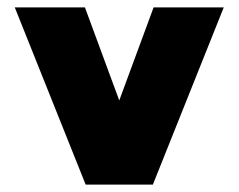

<svg xmlns="http://www.w3.org/2000/svg" viewBox="-20 -500 646 520"><path d="M20 -480H210L303 -228L396 -480H586L394 0H212Z"/></svg>

Font: Readiness ExtraBold
Style: Regular
Weight: 800
Designer: Katatrad Team
Foundry: CadsonDemak
Version: Version 1.00;January 16, 2020;FontCreator 12.0.0.2550 64-bit